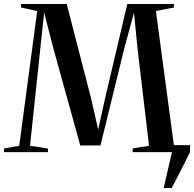

<svg xmlns="http://www.w3.org/2000/svg" viewBox="-34 -763 973 963"><path d="M787 180 828.5 0 812 -35H919V0Q903.5 31.5 888 62.5Q872.5 93.5 857 123Q841.5 152.5 827 180ZM62.5 -32 152.5 -707.5 71.5 -725.5V-743H300.5L422 -273L458.5 -113L494 -274L604.5 -743H838V-725.5L748 -707.5L838.5 -32.5L915.5 -18V0H631.5V-18.5L713.5 -32L656.5 -513L638 -699.5L589.5 -521L470 -33.5H368.5L235.5 -513.5L187.5 -699.5L167.5 -513L116.5 -32L206.5 -18V0H-14V-18Z"/></svg>

Font: Merriweather 144pt Medium
Style: Regular
Weight: 500
Version: Version 2.100